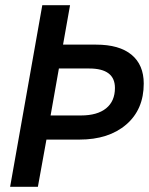

<svg xmlns="http://www.w3.org/2000/svg" viewBox="-20 -720 574 740"><path d="M143 -700H250L223 -548H350Q440 -548 487 -509Q534 -470 534 -398Q534 -298 466.5 -240Q399 -182 286 -182H159L126 0H19ZM292 -275Q355 -275 389 -302.5Q423 -330 423 -381Q423 -456 324 -456H207L175 -275Z"/></svg>

Font: Cabin Medium
Style: Italic
Weight: 500
Italic angle: -7°
Designer: Pablo Impallari
Foundry: Pablo Impallari. http://www.impallari.com Igino Marini. http://www.ikern.com
Version: Version 2.200